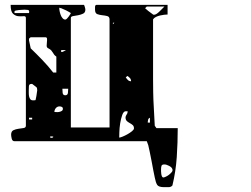

<svg xmlns="http://www.w3.org/2000/svg" viewBox="-20 -567 1040 794"><path d="M715 -37Q715 23 711 82.5Q707 142 693 200Q687 207 677 207Q667 207 659 207Q636 207 630 197.5Q624 188 620 167Q618 159 614.5 140Q611 121 607 100Q603 79 599 60Q595 41 593 33L587 17H40Q31 17 28.5 6.5Q26 -4 26 -10Q26 -24 35.5 -28.5Q45 -33 56.5 -34.5Q68 -36 77.5 -37.5Q87 -39 87 -47V-493Q87 -501 77 -500Q67 -499 55.5 -500Q44 -501 34 -510Q24 -519 24 -547H327Q328 -547 330.5 -539Q333 -531 333 -527Q333 -515 323.5 -510.5Q314 -506 303 -504Q292 -502 282.5 -500.5Q273 -499 273 -493V-40H433V-487Q433 -498 423.5 -500.5Q414 -503 403 -504Q392 -505 382.5 -508.5Q373 -512 373 -527Q373 -529 373 -538Q373 -547 380 -547H673V-507Q667 -507 659 -506Q651 -505 642 -503Q633 -501 625 -497Q617 -493 613 -487V-240Q613 -219 613.5 -186.5Q614 -154 616 -123Q618 -87 620 -47L627 -37ZM587 -540 580 -533 587 -527Q591 -523 601.5 -515.5Q612 -508 613 -507Q614 -506 617 -506Q622 -506 628 -510Q634 -514 640 -520Q646 -526 651.5 -531.5Q657 -537 660 -540ZM273 -513Q271 -514 265.5 -517.5Q260 -521 253.5 -524Q247 -527 241 -529.5Q235 -532 233 -533H232Q231 -533 230.5 -533.5Q230 -534 229 -534Q227 -534 225 -535Q225 -529 226.5 -521Q228 -513 231 -505Q234 -497 239 -491.5Q244 -486 250 -486Q253 -486 257 -490Q261 -494 264.5 -499Q268 -504 270.5 -508Q273 -512 273 -513ZM100 -513Q103 -525 95 -526Q87 -527 82 -527Q79 -527 72 -526.5Q65 -526 58 -525.5Q51 -525 45.5 -523.5Q40 -522 40 -520V-513ZM447 -473V-467L453 -473ZM213 -333Q207 -337 204 -341Q201 -345 198.5 -349.5Q196 -354 192 -358.5Q188 -363 180 -367Q173 -370 173 -377.5Q173 -385 174 -393Q175 -401 174.5 -407Q174 -413 167 -413H107Q106 -413 103.5 -410.5Q101 -408 100 -407V-400L107 -367Q130 -345 155 -319Q180 -293 200 -267H213ZM233 -360V-352Q238 -352 240 -353Q242 -354 247 -356.5Q252 -359 253 -360ZM500 -247Q504 -241 509 -236Q514 -231 522 -231Q522 -239 517.5 -244Q513 -249 507 -253ZM110 -220Q100 -220 99.5 -210Q99 -200 99 -194Q99 -189 99 -181.5Q99 -174 100.5 -167.5Q102 -161 105.5 -156.5Q109 -152 117 -152Q124 -152 127 -153Q128 -157 130.5 -170Q133 -183 133 -187L134 -194Q134 -204 130 -207Q126 -210 113 -220ZM238 -200Q238 -194 239 -183.5Q240 -173 250 -173Q260 -173 261 -183.5Q262 -194 262 -200ZM240 -117Q240 -123 235.5 -125Q231 -127 226 -127Q217 -127 211 -120Q205 -113 205 -104Q207 -104 212.5 -103.5Q218 -103 224 -104Q230 -105 235 -108Q240 -111 240 -117ZM500 -107Q491 -107 485.5 -91.5Q480 -76 477 -57Q474 -38 473.5 -20Q473 -2 473 2Q477 2 487 -2Q497 -6 507.5 -12Q518 -18 526 -24.5Q534 -31 534 -36Q534 -45 529 -49.5Q524 -54 517.5 -57.5Q511 -61 505.5 -65.5Q500 -70 499 -80Q499 -87 503.5 -93Q508 -99 508 -107ZM113 -80H100V-73H113ZM600 -80Q594 -78 592.5 -71.5Q591 -65 591 -60H600ZM200 0Q202 -3 193.5 -3Q185 -3 187 0Q188 3 193 3Q198 3 200 0ZM693 133Q691 125 679.5 119Q668 113 660 113Q650 113 648 118.5Q646 124 646 133Q646 136 646 141.5Q646 147 647 153Q648 159 650 163Q652 167 656 167Q658 167 665 164Q672 161 678.5 156Q685 151 690 145Q695 139 693 133Z"/></svg>

Font: Genkaimincho
Style: Regular
Weight: 800
Designer: Dr. Ken Lunde (project architect, glyph set definition & overall production); Masataka HATTORI \u670D \u90E8 \u6B63 \u8C
Foundry: Adobe Systems Incorporated
Version: Version 1.00